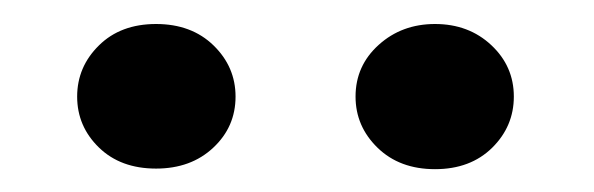

<svg xmlns="http://www.w3.org/2000/svg" viewBox="-20 -749 507 164"><path d="M181.2 -666.5Q181.2 -640.6 162.1 -622.8Q143.1 -605 113.3 -605Q83 -605 64.5 -623Q45.9 -641.1 45.9 -666.5Q45.9 -691.9 64.5 -710.2Q83 -728.5 113.3 -728.5Q143.6 -728.5 162.4 -710.2Q181.2 -691.9 181.2 -666.5ZM283.7 -666.5Q283.7 -692.9 303.5 -710.7Q323.2 -728.5 351.6 -728.5Q380.4 -728.5 399.7 -710.4Q418.9 -692.4 418.9 -666.5Q418.9 -641.1 400.4 -622.8Q381.8 -604.5 351.6 -604.5Q321.3 -604.5 302.5 -622.8Q283.7 -641.1 283.7 -666.5Z"/></svg>

Font: SteelSelectRoboto
Style: Roboto-Bold
Weight: 700
Designer: Google
Version: Version 2.137; 2017